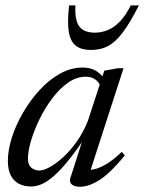

<svg xmlns="http://www.w3.org/2000/svg" viewBox="-20 -702 550 732"><path d="M248.5 -24 302 -190.5H313.5Q274.5 -132.5 243.5 -93.8Q212.5 -55 187 -32.5Q161.5 -10 140.2 -0.5Q119 9 99.5 9Q72.5 9 52.5 -1.2Q32.5 -11.5 21.2 -33Q10 -54.5 10 -89Q10 -129.5 25.2 -177.5Q40.5 -225.5 67.8 -272.5Q95 -319.5 130.8 -358.5Q166.5 -397.5 208.5 -421Q250.5 -444.5 295 -444.5Q324 -444.5 343.8 -433.2Q363.5 -422 379.5 -399.5L362.5 -375Q356.5 -389.5 342.5 -399.5Q328.5 -409.5 307 -409.5Q271.5 -409.5 239 -386.5Q206.5 -363.5 178.8 -326.5Q151 -289.5 130.5 -247.2Q110 -205 98.2 -165.2Q86.5 -125.5 86.5 -97.5Q86.5 -74 99 -63Q111.5 -52 130.5 -52Q146.5 -52 170.8 -65.5Q195 -79 221.8 -103.5Q248.5 -128 273 -162.8Q297.5 -197.5 314.5 -239.5L377.5 -432.5L430 -442H451L320 -37L311 -55.5Q327 -52.5 348.5 -59.2Q370 -66 394.5 -82.2Q419 -98.5 444 -123L456 -109.5Q401 -42.5 360 -16.2Q319 10 285 10Q263 10 253.2 0.8Q243.5 -8.5 248.5 -24ZM341.5 -577.5Q368 -577.5 392 -587.8Q416 -598 438 -621Q460 -644 478.5 -681.5H509.5Q477 -617 449.2 -579.8Q421.5 -542.5 393 -527Q364.5 -511.5 327 -511.5Q291 -511.5 270 -527Q249 -542.5 242.5 -579.5Q236 -616.5 243.5 -681.5H267.5Q265.5 -642.5 273 -619.8Q280.5 -597 297.8 -587.2Q315 -577.5 341.5 -577.5Z"/></svg>

Font: Newsreader 28pt
Style: Italic
Weight: 400
Italic angle: -17°
Version: Version 1.003